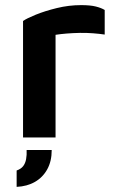

<svg xmlns="http://www.w3.org/2000/svg" viewBox="-20 -537 454 750"><path d="M70 0V-455Q84 -465 119.5 -479.5Q155 -494 202 -505.5Q249 -517 297 -517Q333 -517 354.5 -511.5Q376 -506 389 -498V-402Q369 -405 343.5 -407Q318 -409 291.5 -408.5Q265 -408 240.5 -406Q216 -404 197 -401V0ZM45 193V129Q62 123 70.5 112Q79 101 82 84.5Q85 68 84 49H182Q182 93 164.5 124.5Q147 156 116.5 173.5Q86 191 45 193Z"/></svg>

Font: Maven Pro SemiBold
Style: Regular
Weight: 600
Designer: Joe Prince
Foundry: Joe Prince
Version: Version 2.103